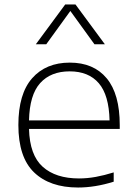

<svg xmlns="http://www.w3.org/2000/svg" viewBox="-20 -828 606 857"><path d="M328.5 9Q202.5 9 132.2 -58.5Q62 -126 62 -270Q62 -409 123.5 -478.8Q185 -548.5 291.5 -548.5Q398 -548.5 456.2 -478.5Q514.5 -408.5 514.5 -269.5V-252.5H109.5Q112.5 -135.5 170.8 -83.5Q229 -31.5 332.5 -31.5Q369.5 -31.5 407.8 -38.5Q446 -45.5 487.5 -58.5V-17Q404.5 9 328.5 9ZM291 -509.5Q206.5 -509.5 159.2 -457Q112 -404.5 109.5 -290.5H469Q466.5 -403.5 421 -456.5Q375.5 -509.5 291 -509.5ZM140 -630.5 271 -808H317L448 -630.5H401.5L294 -779L186.5 -630.5Z"/></svg>

Font: Encode Sans Expanded ExtraLight
Style: Regular
Weight: 200
Width: 7
Designer: Multiple Designers
Foundry: Impallari Type
Version: Version 3.000; ttfautohint (v1.8.3) -l 8 -r 50 -G 200 -x 14 